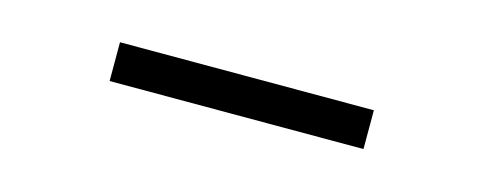

<svg xmlns="http://www.w3.org/2000/svg" viewBox="-21 -454 662 263"><g transform="rotate(15 310.0 -322.5)"><path d="M130 -350.5H490V-295.5H130Z"/></g></svg>

Font: Monaspace Krypton Var
Style: Regular
Weight: 400
Designer: Riley Cran and the Lettermatic Team
Version: Version 1.101 (Monaspace Krypton Var)